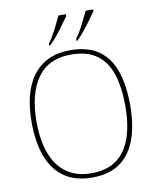

<svg xmlns="http://www.w3.org/2000/svg" viewBox="-100 -1007 885 1092"><g transform="rotate(-10 343.0 -460.5)"><path d="M343 10Q248 10 184.5 -33.5Q121 -77 89.5 -159.5Q58 -242 58 -359Q58 -476 90.5 -557.5Q123 -639 187 -682Q251 -725 344 -725Q446 -725 508 -681.5Q570 -638 598.5 -556Q627 -474 627 -358Q627 -247 598 -164Q569 -81 506.5 -35.5Q444 10 343 10ZM343 -15Q434 -15 490 -56.5Q546 -98 572.5 -175Q599 -252 599 -358Q599 -466 574 -542.5Q549 -619 493 -659.5Q437 -700 344 -700Q215 -700 150.5 -609.5Q86 -519 86 -358Q86 -250 114.5 -173.5Q143 -97 200.5 -56Q258 -15 343 -15ZM390 -784Q412 -813 433.5 -855Q455 -897 471 -931H514V-921Q502 -904 481.5 -875.5Q461 -847 438 -818.5Q415 -790 394 -771H390ZM233 -784Q255 -813 276.5 -855Q298 -897 314 -931H357V-921Q345 -904 324.5 -875.5Q304 -847 281 -818.5Q258 -790 237 -771H233Z"/></g></svg>

Font: Noto Serif Khmer Thin
Style: Regular
Weight: 250
Version: Version 2.003